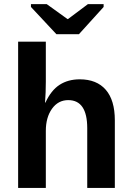

<svg xmlns="http://www.w3.org/2000/svg" viewBox="-20 -931 651 951"><path d="M205.1 -422.9Q232.9 -483.4 274.9 -510.7Q316.9 -538.1 375 -538.1Q459 -538.1 503.9 -486.3Q548.8 -434.6 548.8 -335V0H412.1V-295.9Q412.1 -435.1 317.9 -435.1Q268.1 -435.1 237.5 -392.3Q207 -349.6 207 -282.7V0H69.8V-724.6H207V-526.9Q207 -473.6 203.1 -422.9ZM371.1 -761.7H259.3L133.3 -896.5V-910.6H211.4L314.5 -836.4H316.4L415.5 -910.6H493.2V-896.5Z"/></svg>

Font: Arial
Style: Bold
Weight: 700
Designer: Steve Matteson
Foundry: Ascender Corporation
Version: Version 2.00.3